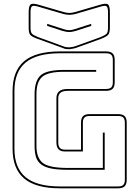

<svg xmlns="http://www.w3.org/2000/svg" viewBox="-20 -1008 748 1038"><path d="M304 10Q173 10 110.5 -43Q48 -96 48 -204V-516Q48 -624 110.5 -677Q173 -730 304 -730H554Q578 -730 589 -719Q600 -708 600 -684V-563Q600 -539 589 -528Q578 -517 554 -517H346Q321 -517 308 -507.5Q295 -498 295 -477V-238Q295 -218 303.5 -208.5Q312 -199 331 -199H418V-345Q418 -369 429 -380Q440 -391 464 -391H619Q643 -391 654 -380Q665 -369 665 -345V-36Q665 -12 654 -1Q643 10 619 10ZM619 0Q638 0 646.5 -8.5Q655 -17 655 -36V-345Q655 -364 646.5 -372.5Q638 -381 619 -381H464Q445 -381 436.5 -372.5Q428 -364 428 -345V-189H331Q308 -189 296.5 -201Q285 -213 285 -238V-477Q285 -502 300 -514.5Q315 -527 346 -527H554Q573 -527 581.5 -535.5Q590 -544 590 -563V-684Q590 -703 581.5 -711.5Q573 -720 554 -720H304Q179 -720 118.5 -670Q58 -620 58 -516V-204Q58 -100 118.5 -50Q179 0 304 0ZM347 -90Q292 -90 257 -97Q222 -104 202 -119.5Q182 -135 174.5 -159.5Q167 -184 167 -219V-499Q167 -570 199 -600Q231 -630 327 -630H500V-620H327Q239 -620 208 -592.5Q177 -565 177 -499V-219Q177 -154 211.5 -127Q246 -100 347 -100H536V-291H546V-90ZM356 -742Q346 -742 337 -743Q328 -744 321 -748L183 -798Q153 -809 144 -819Q135 -829 135 -860V-941Q135 -976 145.5 -984Q156 -992 190 -982L327 -942Q343 -938 355 -938Q367 -938 383 -942L520 -982Q553 -992 563.5 -984.5Q574 -977 574 -941V-860Q574 -829 564 -819Q554 -809 526 -798L399 -752Q389 -748 377.5 -745.5Q366 -743 356 -742ZM386 -932Q369 -928 355 -928Q341 -928 324 -932L187 -972Q161 -980 153 -974Q145 -968 145 -941V-860Q145 -833 153.5 -825Q162 -817 187 -807L324 -757Q331 -754 339 -753Q347 -752 356 -752Q365 -753 375.5 -755Q386 -757 395 -761L523 -807Q547 -817 555.5 -825Q564 -833 564 -860V-941Q564 -968 556 -974Q548 -980 523 -972ZM235 -879 322 -851Q329 -849 336.5 -847Q344 -845 354 -845Q364 -845 371.5 -847Q379 -849 386 -851L473 -879V-868L390 -841Q381 -839 373 -837Q365 -835 354 -835Q343 -835 335 -837Q327 -839 318 -841L235 -868Z"/></svg>

Font: Bungee Outline
Style: Regular
Weight: 400
Designer: David Jonathan Ross
Foundry: David Jonathan Ross
Version: Version 1.000;PS 1.0;hotconv 1.0.72;makeotf.lib2.5.5900